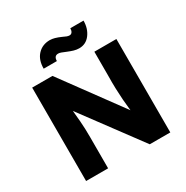

<svg xmlns="http://www.w3.org/2000/svg" viewBox="-201 -1078 1209 1246"><g transform="rotate(-30 403.5 -455.0)"><path d="M88 0V-700H240L567 -254Q562 -297 559 -337.5Q556 -378 554.5 -423.5Q553 -469 554 -527V-700H719V0H565L241 -437Q246 -388 248.5 -355.5Q251 -323 252 -295.5Q253 -268 253 -234V0ZM481 -768Q461 -768 441 -774Q421 -780 397 -790Q378 -798 366 -802.5Q354 -807 344 -807Q313 -807 313 -769H214Q214 -835 249.5 -872.5Q285 -910 341 -910Q372 -910 421 -888Q437 -880 448 -876Q459 -872 468 -872Q481 -872 488 -882.5Q495 -893 495 -910H594Q594 -851 563 -809.5Q532 -768 481 -768Z"/></g></svg>

Font: Lexend
Style: Bold
Weight: 700
Designer: Bonnie Shaver-Troup, Thomas Jockin
Foundry: Lexend
Version: Version 1.007; ttfautohint (v1.8.3)